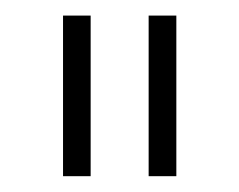

<svg xmlns="http://www.w3.org/2000/svg" viewBox="-20 -719 304 244"><path d="M60.1 -495.1V-699.2H95.2V-495.1ZM168.9 -495.1V-699.2H204.1V-495.1Z"/></svg>

Font: Trueno UltraLight
Style: Regular
Weight: 250
Designer: Julieta Ulanovsky
Foundry: Julieta Ulanovsky
Version: Version 3.001b | FøM Fix